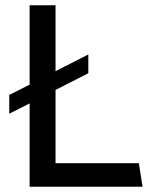

<svg xmlns="http://www.w3.org/2000/svg" viewBox="-20 -706 576 726"><path d="M519 0H92V-315L15 -276V-347L92 -386V-686H190V-437L314 -500V-429L190 -366V-89H505Z"/></svg>

Font: Chivo
Style: Regular
Weight: 400
Designer: Hector Gatti
Foundry: Omnibus-Type
Version: Version 1.007;PS 001.007;hotconv 1.0.88;makeotf.lib2.5.64775